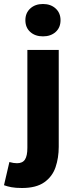

<svg xmlns="http://www.w3.org/2000/svg" viewBox="-73 -748 376 961"><path d="M37 193Q5 193 -16 189Q-37 185 -53 179L-26 63Q-15 66 -6 67.5Q3 69 12 69Q40 69 52 50.5Q64 32 64 -8V-498H221V-13Q221 42 205 89Q189 136 148.5 164.5Q108 193 37 193ZM142 -566Q103 -566 78.5 -588Q54 -610 54 -647Q54 -683 78.5 -705.5Q103 -728 142 -728Q181 -728 205.5 -705.5Q230 -683 230 -647Q230 -610 205.5 -588Q181 -566 142 -566Z"/></svg>

Font: Mada ExtraBold
Style: Regular
Weight: 800
Designer: Khaled Hosny
Version: Version 1.5